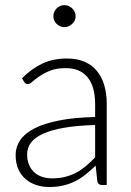

<svg xmlns="http://www.w3.org/2000/svg" viewBox="-20 -740 524 768"><path d="M42.5 0ZM388 0Q373 0 369.5 -14L362.5 -77.5Q342 -57.5 321.8 -41.5Q301.5 -25.5 279.5 -14.5Q257.5 -3.5 232 2.2Q206.5 8 176 8Q150.5 8 126.5 0.5Q102.5 -7 83.8 -22.5Q65 -38 53.8 -62.2Q42.5 -86.5 42.5 -120.5Q42.5 -152 60.5 -179Q78.5 -206 117 -226Q155.5 -246 215.8 -258Q276 -270 360.5 -272V-324Q360.5 -393 330.8 -430.2Q301 -467.5 242.5 -467.5Q206.5 -467.5 181.2 -457.5Q156 -447.5 138.5 -435.5Q121 -423.5 110 -413.5Q99 -403.5 91.5 -403.5Q86 -403.5 82.5 -406Q79 -408.5 76.5 -412.5L68 -427Q107 -466 150 -486Q193 -506 247.5 -506Q287.5 -506 317.5 -493.2Q347.5 -480.5 367.2 -456.8Q387 -433 397 -399.2Q407 -365.5 407 -324V0ZM188 -26.5Q217 -26.5 241.2 -32.8Q265.5 -39 286.2 -50.2Q307 -61.5 325 -77Q343 -92.5 360.5 -110.5V-240Q289.5 -238 238 -229.2Q186.5 -220.5 153.2 -205.5Q120 -190.5 104.2 -169.8Q88.5 -149 88.5 -122.5Q88.5 -97.5 96.8 -79.2Q105 -61 118.8 -49.2Q132.5 -37.5 150.5 -32Q168.5 -26.5 188 -26.5ZM282.5 -675Q282.5 -666 278.8 -658.2Q275 -650.5 268.8 -644.5Q262.5 -638.5 254.5 -635Q246.5 -631.5 237.5 -631.5Q228.5 -631.5 220.5 -635Q212.5 -638.5 206.5 -644.5Q200.5 -650.5 197 -658.2Q193.5 -666 193.5 -675Q193.5 -684 197 -692.2Q200.5 -700.5 206.5 -706.5Q212.5 -712.5 220.5 -716Q228.5 -719.5 237.5 -719.5Q246.5 -719.5 254.5 -716Q262.5 -712.5 268.8 -706.5Q275 -700.5 278.8 -692.2Q282.5 -684 282.5 -675Z"/></svg>

Font: Lato Light
Style: Regular
Weight: 300
Designer: Lukasz Dziedzic
Foundry: tyPoland Lukasz Dziedzic
Version: Version 2.007; 2014-02-27